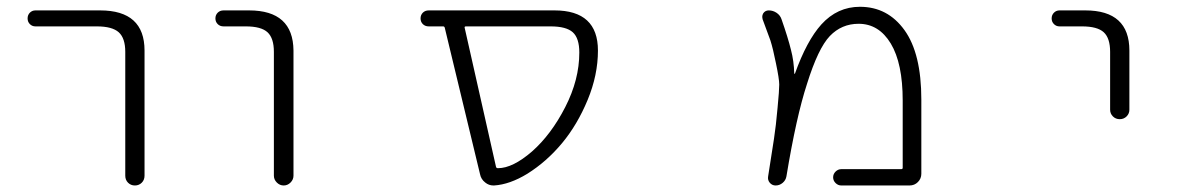

<svg xmlns="http://www.w3.org/2000/svg" viewBox="-20 -576 3540 574"><path d="M85.9 -497.1Q76.2 -497.1 69.3 -503.9Q62.5 -510.7 62.5 -521Q62.5 -531.2 69.3 -538.1Q76.2 -544.9 85.9 -544.9H279.3Q412.1 -544.9 412.1 -424.8V-50.8Q412.1 -38.1 403.8 -29.8Q395.5 -21.5 383.3 -21.5Q371.1 -21.5 362.8 -29.8Q354.5 -38.1 354.5 -50.8V-420.9Q354.5 -461.9 335 -479.5Q315.4 -497.1 269.5 -497.1Z M648.4 -497.1Q637.7 -497.1 630.9 -503.9Q624 -510.7 624 -521Q624 -531.2 630.9 -538.1Q637.7 -544.9 648.4 -544.9H724.6Q856.4 -544.9 857.4 -424.8V-50.8Q857.4 -39.1 848.6 -30.3Q839.8 -21.5 828.1 -21.5Q816.4 -21.5 807.6 -30.3Q798.8 -39.1 798.8 -50.8V-420.9Q798.8 -461.9 779.8 -479.5Q760.7 -497.1 714.8 -497.1Z M1373 -497.1Q1368.2 -497.1 1369.1 -493.2L1462.9 -77.1Q1463.9 -73.2 1468.8 -73.2Q1512.7 -73.2 1570.3 -123Q1627.9 -173.8 1669.9 -255.9Q1711.9 -337.9 1711.9 -418.9Q1711.9 -461.9 1692.4 -479.5Q1672.9 -497.1 1626 -497.1ZM1767.6 -424.8Q1767.6 -351.6 1736.8 -277.3Q1706.1 -203.1 1660.2 -147.9Q1614.3 -92.8 1556.6 -56.6Q1503.9 -24.4 1457 -21.5Q1456.1 -21.5 1455.1 -21.5Q1441.4 -21.5 1430.7 -30.3Q1418 -40 1415 -55.7L1309.6 -493.2Q1308.6 -497.1 1304.7 -497.1H1261.7Q1251 -497.1 1244.1 -503.9Q1237.3 -510.7 1237.3 -521Q1237.3 -531.2 1244.1 -538.1Q1251 -544.9 1261.7 -544.9H1635.7Q1636.7 -544.9 1637.7 -544.9Q1767.6 -544.9 1767.6 -424.8Z M2495.1 -21.5Q2485.4 -21.5 2478 -28.8Q2470.7 -36.1 2470.7 -45.9Q2470.7 -55.7 2478 -63Q2485.4 -70.3 2495.1 -70.3H2673.8Q2678.7 -70.3 2678.7 -74.2V-275.4Q2678.7 -386.7 2643.1 -445.8Q2607.4 -504.9 2546.9 -504.9Q2496.1 -504.9 2460.9 -468.3Q2425.8 -431.6 2392.6 -325.2Q2360.4 -226.6 2331.1 -48.8Q2329.1 -37.1 2319.8 -29.3Q2310.5 -21.5 2298.8 -21.5Q2288.1 -21.5 2281.2 -29.8Q2274.4 -38.1 2276.4 -48.8Q2289.1 -127.9 2293.9 -161.1Q2299.8 -199.2 2304.7 -254.9Q2309.6 -305.7 2309.6 -323.2Q2309.6 -339.8 2299.8 -386.7Q2291 -430.7 2283.2 -455.1Q2276.4 -473.6 2259.8 -518.6Q2258.8 -522.5 2258.8 -525.4Q2258.8 -531.2 2261.7 -536.1Q2267.6 -544.9 2278.3 -544.9Q2291 -544.9 2301.8 -537.6Q2312.5 -530.3 2316.4 -518.6Q2335.9 -462.9 2344.7 -426.8Q2353.5 -393.6 2354.5 -355.5Q2354.5 -355.5 2355 -355.5Q2355.5 -355.5 2356.4 -355.5Q2391.6 -454.1 2435.5 -502.9Q2483.4 -555.7 2550.8 -555.7Q2633.8 -555.7 2684.1 -485.8Q2734.4 -416 2734.4 -278.3V-56.6Q2734.4 -42 2724.1 -31.7Q2713.9 -21.5 2699.2 -21.5Z M3147.5 -497.1Q3137.7 -497.1 3130.9 -503.9Q3124 -510.7 3124 -521Q3124 -531.2 3130.9 -538.1Q3137.7 -544.9 3147.5 -544.9H3224.6Q3356.4 -544.9 3356.4 -424.8V-248Q3356.4 -236.3 3348.1 -228Q3339.8 -219.7 3327.6 -219.7Q3315.4 -219.7 3307.1 -228Q3298.8 -236.3 3298.8 -248V-420.9Q3298.8 -461.9 3279.8 -479.5Q3260.7 -497.1 3214.8 -497.1Z"/></svg>

Font: Rounded-L Mgen+ 1m light
Style: Regular
Weight: 200
Designer: [Source Han Sans]
Ryoko NISHIZUKA  (kana & ideographs); Paul D. Hunt (Latin, Greek & Cyrillic); Wenlong ZHANG  (bopomofo
Version: Version 1.059.20150602